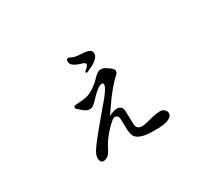

<svg xmlns="http://www.w3.org/2000/svg" viewBox="-110 -826 1220 1073"><g transform="rotate(-30 500.0 -289.5)"><path d="M505 -207Q521 -205 529 -195.5Q537 -186 537 -171Q537 -156 538 -130Q539 -104 539 -92Q539 -80 541 -74Q544 -63 552.5 -57Q561 -51 578 -51Q590 -51 607.5 -55.5Q625 -60 653.5 -67Q682 -74 700.5 -74Q719 -74 730 -64Q741 -54 741.5 -41.5Q742 -29 733 -20Q726 -11 704 -3.5Q682 4 637 4Q598 5 574 2Q550 -1 529 -10.5Q508 -20 501 -37.5Q494 -55 493 -76.5Q492 -98 492 -120Q492 -142 491 -151Q489 -162 484 -166.5Q479 -171 471 -172.5Q463 -174 447 -162Q437 -154 417 -133.5Q397 -113 384.5 -96.5Q372 -80 365.5 -70Q359 -60 350 -42Q341 -24 331.5 -11Q322 2 304 8Q286 14 278 5Q270 -4 270 -21Q271 -43 288 -68.5Q305 -94 326.5 -120.5Q348 -147 380 -186Q412 -225 435.5 -252Q459 -279 469.5 -292Q480 -305 489 -318.5Q498 -332 503 -342Q508 -352 508.5 -358Q509 -364 504.5 -368Q500 -372 486 -367Q477 -363 467 -355.5Q457 -348 438 -330L414 -305Q397 -287 387 -283Q377 -279 369 -279Q359 -279 348 -285Q337 -291 329 -298L316 -310Q299 -322 300 -330Q301 -334 304.5 -337Q308 -340 314 -340Q320 -340 335 -342L362 -344Q383 -346 399.5 -352Q416 -358 434.5 -370.5Q453 -383 467 -395L496 -424Q516 -441 529 -442Q541 -443 550 -439.5Q559 -436 575.5 -425Q592 -414 598 -406Q604 -398 603 -390.5Q602 -383 598 -377.5Q594 -372 581 -361Q568 -350 537.5 -313.5Q507 -277 478 -233.5Q449 -190 447 -190Q457 -195 466 -198.5Q475 -202 484.5 -205Q494 -208 505 -207ZM409 -589Q412 -589 422 -583.5Q432 -578 445.5 -575Q459 -572 484.5 -571Q510 -570 527 -564Q544 -558 546.5 -545Q549 -532 543 -520Q536 -508 523 -498Q510 -488 497.5 -482Q485 -476 473.5 -470.5Q462 -465 458 -465Q454 -465 452.5 -467Q451 -469 453 -473Q453 -475 455 -476Q457 -477 464 -484L475 -495Q480 -502 480 -508Q479 -513 473 -517Q467 -521 451.5 -525Q436 -529 420.5 -537.5Q405 -546 400 -554.5Q395 -563 395 -572Q395 -580 398.5 -584.5Q402 -589 409 -589Z"/></g></svg>

Font: ChillKai
Style: Regular
Weight: 400
Designer: ChillType
Foundry: 寒蝉字型
Version: Version 2.000